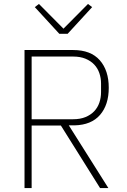

<svg xmlns="http://www.w3.org/2000/svg" viewBox="-20 -951 640 971"><path d="M140 0H104V-698H350Q439 -698 484.5 -646.5Q530 -595 530 -507Q530 -421 486 -370Q442 -319 357 -317H328L528 0H486L288 -316H140ZM350 -348Q386 -348 412.5 -359Q439 -370 456.5 -388.5Q474 -407 482.5 -432Q491 -457 491 -485V-529Q491 -556 482.5 -581Q474 -606 456.5 -624.5Q439 -643 412.5 -654Q386 -665 350 -665H140V-348ZM280 -780 156 -915 177 -931 301 -806 425 -931 446 -915 322 -780Z"/></svg>

Font: IBM Plex Mono ExtraLight
Style: Regular
Weight: 200
Monospace: yes
Designer: Mike Abbink, Paul van der Laan, Pieter van Rosmalen
Foundry: Bold Monday
Version: Version 2.3